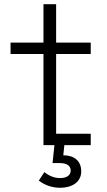

<svg xmlns="http://www.w3.org/2000/svg" viewBox="-20 -688 506 910"><path d="M186 0H238L229 85H265C295 85 315 97 315 120C315 145 293 156 265 156C235 156 211 144 190 128L164 168C190 188 225 202 265 202C320 202 365 176 365 124C365 75 332 48 280 48L285 0H410V-54H246V-432H410V-486H246V-668H186V-486H30V-432H186Z"/></svg>

Font: Meta Space Light
Style: Regular
Weight: 300
Designer: Meta Pool / Florian Karsten
Foundry: Meta Pool / Florian Karsten
Version: Version 2.000;Glyphs 3.1.1 (3137)